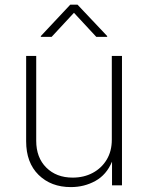

<svg xmlns="http://www.w3.org/2000/svg" viewBox="-20 -782 624 810"><path d="M278.8 7.3Q195.3 7.3 142.8 -44.2Q90.3 -95.7 90.3 -186V-545.9H132.8V-188Q132.8 -117.2 175.3 -75Q217.8 -32.7 286.6 -32.7Q334 -32.7 371.3 -52.7Q408.7 -72.8 430.2 -108.6Q451.7 -144.5 451.7 -192.4V-545.9H494.6V0H452.6V-100.1Q429.2 -44.4 382.3 -18.6Q335.4 7.3 278.8 7.3ZM197.8 -626.5H152.3V-629.9L276.4 -762.2H307.1L432.1 -629.9V-626.5H386.2L292 -728Z"/></svg>

Font: Inter Extra Light
Style: Regular
Weight: 200
Designer: Rasmus Andersson
Foundry: rsms
Version: Version 4.000;git-3c8e0fc